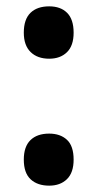

<svg xmlns="http://www.w3.org/2000/svg" viewBox="-20 -574 308 605"><path d="M55 -71Q55 -112 76 -132.5Q97 -153 135 -153Q170 -153 191 -133.5Q212 -114 212 -71Q212 -30 191 -9.5Q170 11 135 11Q98 11 76.5 -9Q55 -29 55 -71ZM55 -471Q55 -513 76 -533.5Q97 -554 135 -554Q171 -554 191.5 -533.5Q212 -513 212 -471Q212 -430 191 -409.5Q170 -389 135 -389Q98 -389 76.5 -410Q55 -431 55 -471Z"/></svg>

Font: Noto Sans Condensed
Style: Regular
Weight: 400
Width: 3
Version: Version 2.013